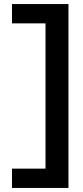

<svg xmlns="http://www.w3.org/2000/svg" viewBox="-20 -760 409 945"><path d="M39 165H317V-740H39V-645H204V70H39Z"/></svg>

Font: Bluebird
Style: Ext
Weight: 400
Designer: Jasper
Foundry: Cannot Into Space Fonts
Version: Version 0.98